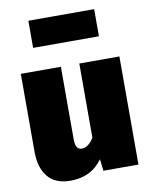

<svg xmlns="http://www.w3.org/2000/svg" viewBox="-89 -848 741 934"><g transform="rotate(-10 282.0 -381.0)"><path d="M522 0H349L342 -58Q287 20 184 20Q109 20 72 -25Q35 -70 35 -150V-534H233V-176Q233 -147 241.5 -135.5Q250 -124 266 -124Q280 -124 295.5 -135Q311 -146 324 -168V-534H522ZM116 -648V-782H441V-648Z"/></g></svg>

Font: FiraGO Heavy
Style: Regular
Weight: 900
Designer: bBox Type
Foundry: bBox Type GmbH
Version: Version 1.001